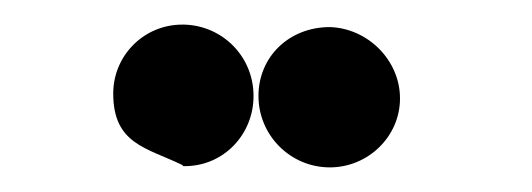

<svg xmlns="http://www.w3.org/2000/svg" viewBox="-20 -902 432 156"><path d="M128 -768 129 -767H130C162 -767 186 -793 186 -824C186 -856 161 -881 130 -882H128C97 -882 72 -857 72 -826C72 -785 99 -782 128 -768ZM248 -766C279 -766 305 -791 305 -822C305 -853 279 -879 248 -880C215 -880 190 -856 190 -824C190 -792 216 -766 248 -766Z"/></svg>

Font: Hussar Pisanka
Style: Sbd
Weight: 600
Designer: Robert Jablonski
Foundry: Cannot Into Space Fonts
Version: Version 1.070